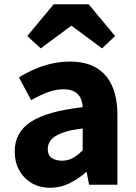

<svg xmlns="http://www.w3.org/2000/svg" viewBox="-20 -867 638 901"><path d="M216 14Q165 14 127.5 -8.5Q90 -31 69.5 -69.5Q49 -108 49 -156Q49 -246 125 -295.5Q201 -345 368 -364Q367 -389 357.5 -408Q348 -427 328.5 -437.5Q309 -448 278 -448Q241 -448 204 -434Q167 -420 126 -397L69 -504Q105 -526 143 -542.5Q181 -559 222.5 -568.5Q264 -578 308 -578Q381 -578 430 -550Q479 -522 505 -466Q531 -410 531 -325V0H398L387 -58H382Q347 -27 305.5 -6.5Q264 14 216 14ZM271 -113Q300 -113 323 -126Q346 -139 368 -162V-264Q307 -257 270.5 -243Q234 -229 219 -210Q204 -191 204 -168Q204 -139 222.5 -126Q241 -113 271 -113ZM108 -698 232 -847H396L520 -698L459 -640L317 -745H313L171 -640Z"/></svg>

Font: Noto Sans KR Thin ExtraBold
Style: Regular
Weight: 800
Version: Version 2.004-H2;hotconv 1.0.118;makeotfexe 2.5.65603